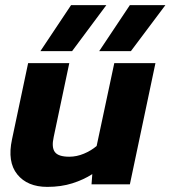

<svg xmlns="http://www.w3.org/2000/svg" viewBox="-20 -721 667 751"><path d="M138 -521 258 -701H396L262 -521ZM368 -521 488 -701H627L492 -521ZM165 10Q87 10 47.5 -39Q8 -88 27 -176L90 -474H251L190 -185Q181 -145 194.5 -126.5Q208 -108 251 -108Q280 -108 308.5 -120Q337 -132 358 -150L427 -474H588L488 0H338L341 -40Q307 -18 263 -4Q219 10 165 10Z"/></svg>

Font: Kanit SemiBold
Style: Italic
Weight: 600
Italic angle: -12°
Designer: Katatrad Team
Foundry: CadsonDemak
Version: Version 2.000; ttfautohint (v1.8.3)